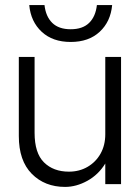

<svg xmlns="http://www.w3.org/2000/svg" viewBox="-20 -724 550 755"><path d="M421 -704Q415 -639 372 -599Q329 -559 258 -559Q187 -559 144 -599Q101 -639 95 -704H155Q160 -659 185.5 -634Q211 -609 258 -609Q305 -609 330.5 -634Q356 -659 361 -704ZM116 -202Q116 -122 153 -85.5Q190 -49 251 -49Q292 -49 324.5 -68Q357 -87 375.5 -120Q394 -153 394 -196V-500H456V0H394V-81Q367 -37 323.5 -13Q280 11 236 11Q156 11 105 -40.5Q54 -92 54 -189V-500H116Z"/></svg>

Font: Overused Grotesk Book
Style: Regular
Weight: 350
Version: Version 0.003